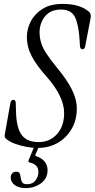

<svg xmlns="http://www.w3.org/2000/svg" viewBox="-20 -750 486 985"><path d="M173 9Q145 9 113.5 3Q82 -3 54.5 -13.5Q27 -24 11 -38Q6 -43 4.5 -48Q3 -53 5 -63L33 -220Q36 -238 49 -238Q61 -238 61 -218L62 -179Q64 -95 91 -58Q118 -21 179 -21Q235 -21 272 -61.5Q309 -102 309 -170Q309 -214 285 -262Q261 -310 218 -358Q167 -415 142.5 -462Q118 -509 118 -561Q118 -602 138 -640.5Q158 -679 198.5 -704.5Q239 -730 302 -730Q389 -730 435 -691Q449 -680 445 -658L417 -512Q414 -497 403 -497Q392 -497 390 -514L389 -535Q385 -616 366.5 -658.5Q348 -701 293 -701Q253 -701 229 -683Q205 -665 194 -638.5Q183 -612 183 -586Q183 -557 191 -530.5Q199 -504 218.5 -474.5Q238 -445 272 -403Q320 -346 347 -294Q374 -242 374 -193Q374 -134 347.5 -88.5Q321 -43 276 -17Q231 9 173 9ZM186 -13 162 43Q159 49 165 51Q193 60 208.5 78.5Q224 97 224 123Q224 166 190 190.5Q156 215 112 215Q77 215 56 199.5Q35 184 35 161Q35 148 42.5 139.5Q50 131 63 131Q78 131 81.5 140.5Q85 150 86.5 163Q88 176 94 185.5Q100 195 119 195Q148 195 162.5 175Q177 155 177 133Q177 93 133 84Q123 82 127 71L162 -13Z"/></svg>

Font: Instrument Serif
Style: Italic
Weight: 400
Italic angle: -13°
Designer: Rodrigo Fuenzalida
Foundry: fragTYPE
Version: Version 1.000; ttfautohint (v1.8.4.7-5d5b);gftools[0.9.27]